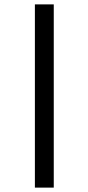

<svg xmlns="http://www.w3.org/2000/svg" viewBox="-20 -717 403 875"><path d="M139 138V-697H225V138Z"/></svg>

Font: Manuale Medium
Style: Regular
Weight: 500
Designer: Eduardo Tunni / Pablo Cosgaya
Foundry: Eduardo Tunni / Pablo Cosgaya
Version: Version 1.002